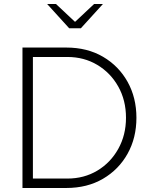

<svg xmlns="http://www.w3.org/2000/svg" viewBox="-20 -937 760 957"><path d="M92 0V-700H310Q415 -700 493.5 -654Q572 -608 616 -529Q660 -450 660 -350Q660 -250 616 -171Q572 -92 493.5 -46Q415 0 310 0ZM144 -47H316Q399 -47 465 -86.5Q531 -126 569.5 -195Q608 -264 608 -350Q608 -437 569.5 -505.5Q531 -574 465 -613.5Q399 -653 316 -653H144ZM259 -917 354 -828 449 -917H493L383 -796H325L215 -917Z"/></svg>

Font: Red Hat Text Light
Style: Regular
Weight: 300
Designer: Pentagram, MCKL
Foundry: Pentagram, MCKL
Version: Version 1.023; ttfautohint (v1.8.3)